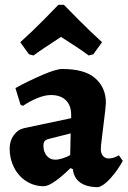

<svg xmlns="http://www.w3.org/2000/svg" viewBox="-20 -764 529 796"><path d="M282 -63 272 -67Q241 -36 210.5 -14Q180 8 161 8Q122 8 89.5 -12.5Q57 -33 38.5 -69Q20 -105 20 -148Q20 -180 37 -203.5Q54 -227 81 -233L275 -274V-288Q275 -327 253 -348.5Q231 -370 191 -370Q165 -370 133 -356.5Q101 -343 75 -325L65 -330L44 -399Q99 -429 156 -453.5Q213 -478 238 -478Q332 -478 375.5 -439Q419 -400 419 -338Q419 -324 409 -246Q408 -234 403 -197Q398 -160 398 -145Q398 -128 407 -117.5Q416 -107 431 -107Q450 -107 473 -120L489 -97Q469 -60 440 -27Q411 6 387 12Q340 12 313 -7Q286 -26 282 -63ZM271 -121 273 -211 182 -188Q170 -185 165 -178.5Q160 -172 160 -160Q160 -135 173.5 -118.5Q187 -102 209 -102Q222 -102 239.5 -107.5Q257 -113 271 -121ZM100 -539 64 -589Q111 -631 159.5 -680Q208 -729 222 -744H245Q259 -729 308 -680Q357 -631 403 -589L367 -539L348 -534Q312 -561 233 -611Q148 -556 119 -534Z"/></svg>

Font: Alegreya ExtraBold
Style: Regular
Weight: 800
Designer: Juan Pablo del Peral
Foundry: Huerta Tipografica
Version: Version 2.007; ttfautohint (v1.6)